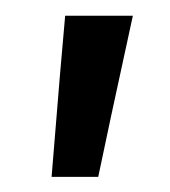

<svg xmlns="http://www.w3.org/2000/svg" viewBox="-20 -704 221 249"><path d="M152.3 -683.6Q129.9 -683.6 64.5 -683.6Q59.6 -631.8 46.9 -474.6Q61.5 -474.6 107.4 -474.6Q118.2 -527.3 152.3 -683.6Z"/></svg>

Font: TextaAlt
Style: Bold
Weight: 400
Designer: Daniel Hernandez & Miguel Hernandez
Version: Version 1.005;com.myfonts.easy.latinotype.texta.alt-bold.wfk